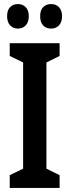

<svg xmlns="http://www.w3.org/2000/svg" viewBox="-20 -927 343 947"><path d="M274 0H28V-63L94 -95V-619L28 -651V-714H274V-651L209 -619V-95L274 -63ZM15 -847Q15 -877 30 -892Q45 -907 68 -907Q92 -907 107 -891.5Q122 -876 122 -847Q122 -818 107 -802Q92 -786 68 -786Q45 -786 30 -802Q15 -818 15 -847ZM178 -847Q178 -877 193 -892Q208 -907 232 -907Q256 -907 271 -891.5Q286 -876 286 -847Q286 -818 271 -802Q256 -786 232 -786Q207 -786 192.5 -802Q178 -818 178 -847Z"/></svg>

Font: Noto Sans Tamil ExtraCondensed SemiBold
Style: Regular
Weight: 600
Width: 2
Designer: Jelle Bosma - Monotype Design Team
Foundry: Monotype Imaging Inc.
Version: Version 2.004; ttfautohint (v1.8.4.7-5d5b)